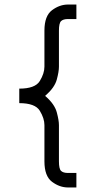

<svg xmlns="http://www.w3.org/2000/svg" viewBox="-20 -785 422 847"><path d="M176 -491V-650Q176 -715 209.5 -740Q243 -765 280 -765H317V-701H280Q259 -701 249.5 -692Q240 -683 240 -650V-491Q240 -469 230.5 -434Q221 -399 182 -364.5Q143 -330 65 -330V-394Q135 -394 155.5 -427.5Q176 -461 176 -491ZM317 42H280Q243 42 209.5 17Q176 -8 176 -73V-233Q176 -263 155.5 -296.5Q135 -330 65 -330V-394Q143 -394 182 -359.5Q221 -325 230.5 -289.5Q240 -254 240 -233V-73Q240 -40 249.5 -31Q259 -22 280 -22H317Z"/></svg>

Font: SUIT Variable
Style: Regular
Weight: 400
Designer: Sunn Youn; Korean Glyphs from Source Han Sans (Sandoll Communications; Soo-young Jang, Joo-yeon Kang)
Foundry: Sunn
Version: Version 1.150;FEAKit 1.0